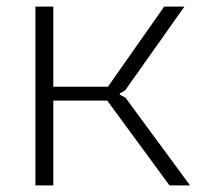

<svg xmlns="http://www.w3.org/2000/svg" viewBox="-20 -560 605 580"><path d="M87 -540H141V-298H306L476 -540H537L358 -287L342 -278V-274L359 -265L554 0H492L304 -256H141V0H87Z"/></svg>

Font: Encode Sans Wide
Style: ExtraLight
Weight: 200
Designer: Pablo Impallari, Andres Torresi
Foundry: Pablo Impallari, Andres Torresi
Version: Version 1.000; ttfautohint (v1.00) -l 8 -r 50 -G 200 -x 14 -